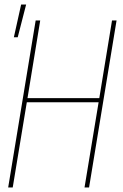

<svg xmlns="http://www.w3.org/2000/svg" viewBox="-20 -825 540 845"><path d="M16 0 137 -735H157L101 -393H417L473 -735H493L372 0H352L414 -375H98L36 0ZM41 -661 73 -805H95L58 -661Z"/></svg>

Font: Iosevka Thin
Style: Italic
Weight: 100
Italic angle: -9°
Monospace: yes
Designer: Belleve Invis
Foundry: Belleve Invis
Version: Version 32.5.0; ttfautohint (v1.8.4)